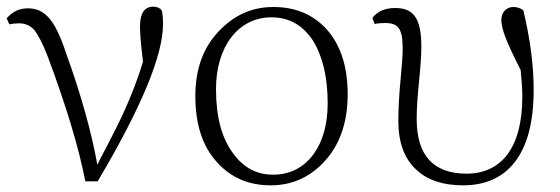

<svg xmlns="http://www.w3.org/2000/svg" viewBox="-20 -542 1681 576"><path d="M273 2C404 -219 469 -376 469 -469C469 -488 468 -502 465 -511C460 -518 451 -522 440 -522C413 -522 400 -502 400 -462C400 -440 403 -405 409 -357C394 -307 375 -258 353 -209C339 -178 315 -130 280 -64C277 -57 274 -51 272 -48C255 -143 224 -256 177 -386C145 -482 115 -517 63 -517C38 -517 17 -507 0 -487L8 -469C17 -471 27 -472 38 -472C56 -472 71 -465 83 -452C94 -438 108 -412 123 -373C178 -226 216 -101 236 2Z M792 14C853 14 905 -8 948 -52C998 -103 1023 -172 1023 -259C1023 -342 1002 -407 960 -454C919 -499 866 -521 800 -521C739 -521 687 -499 642 -454C591 -404 566 -337 566 -254C566 -166 589 -98 636 -50C677 -7 729 14 792 14ZM799 -18C750 -18 711 -39 680 -81C645 -127 628 -192 628 -275C628 -402 695 -490 794 -490C847 -490 888 -467 919 -420C948 -373 963 -311 963 -232C963 -170 949 -119 921 -80C891 -39 850 -18 799 -18Z M1369 14C1436 14 1487 -9 1523 -54C1562 -103 1581 -176 1581 -273C1581 -344 1571 -424 1550 -511C1541 -518 1531 -521 1520 -521C1499 -521 1484 -505 1484 -482C1484 -469 1488 -452 1496 -431C1504 -410 1519 -377 1542 -332C1545 -300 1547 -274 1547 -253C1547 -176 1532 -118 1501 -77C1472 -40 1431 -21 1380 -21C1280 -21 1230 -76 1230 -185C1230 -217 1233 -258 1238 -307C1242 -348 1244 -379 1244 -402C1244 -485 1222 -518 1166 -518C1135 -518 1112 -508 1097 -488L1104 -470C1113 -472 1124 -473 1135 -473C1176 -473 1188 -455 1188 -395C1188 -377 1186 -348 1182 -307C1177 -254 1175 -212 1175 -180C1175 -114 1193 -65 1230 -32C1263 -1 1310 14 1369 14Z"/></svg>

Font: AllPunType ExtraLight
Style: Regular
Weight: 280
Version: 1.0